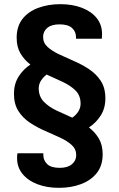

<svg xmlns="http://www.w3.org/2000/svg" viewBox="-20 -719 572 922"><path d="M263 183Q205 183 159.5 165.5Q114 148 88 116Q62 84 62 40Q62 33 62.5 26.5Q63 20 64 17H188V25Q188 51 206.5 69Q225 87 267 87Q305 87 325.5 69.5Q346 52 346 26Q346 -3 324.5 -22.5Q303 -42 269 -58Q235 -74 196.5 -90.5Q158 -107 124 -129.5Q90 -152 68.5 -185.5Q47 -219 47 -269Q47 -316 69.5 -351.5Q92 -387 126 -409Q97 -431 78.5 -462Q60 -493 60 -538Q60 -592 87.5 -627.5Q115 -663 163 -681Q211 -699 270 -699Q328 -699 373.5 -681.5Q419 -664 444.5 -632Q470 -600 470 -556Q470 -549 469.5 -542.5Q469 -536 469 -533H345V-541Q345 -567 326 -584.5Q307 -602 266 -602Q227 -602 207 -585Q187 -568 187 -542Q187 -513 208.5 -493.5Q230 -474 264 -458Q298 -442 336 -425.5Q374 -409 408 -386.5Q442 -364 464 -330.5Q486 -297 486 -247Q486 -199 463.5 -164Q441 -129 407 -107Q436 -85 454.5 -54Q473 -23 473 22Q473 76 445 111.5Q417 147 369.5 165Q322 183 263 183ZM327 -154Q345 -166 356 -183.5Q367 -201 367 -221Q367 -260 343 -284Q319 -308 281.5 -325.5Q244 -343 204 -361Q188 -349 177 -332Q166 -315 166 -295Q166 -256 190 -231Q214 -206 251 -188.5Q288 -171 327 -154Z"/></svg>

Font: Archivo SemiCondensed
Style: Bold
Weight: 680
Width: 4
Designer: Hector Gatti
Foundry: Omnibus-Type
Version: Version 2.001; ttfautohint (v1.8.3)